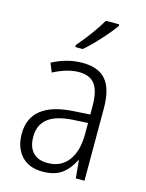

<svg xmlns="http://www.w3.org/2000/svg" viewBox="-117 -836 698 918"><g transform="rotate(15 232.0 -377.5)"><path d="M390 -359V0H347L339 -87H336Q313 -40 277.5 -15Q242 10 184 10Q116 10 79 -31Q42 -72 42 -139Q42 -296 256 -308L335 -313V-353Q335 -429 310 -462Q285 -495 231 -495Q174 -495 105 -459L87 -503Q160 -542 236 -542Q316 -542 353 -497.5Q390 -453 390 -359ZM262 -267Q179 -262 139 -230.5Q99 -199 99 -140Q99 -89 124.5 -62.5Q150 -36 196 -36Q263 -36 299 -84Q335 -132 335 -217V-271ZM357 -757Q334 -724 293 -679Q252 -634 219 -606H182V-616Q248 -692 291 -765H357Z"/></g></svg>

Font: Noto Sans UI NarrowLight
Style: Regular
Weight: 300
Width: 4
Designer: Monotype Design Team
Foundry: Monotype Imaging Inc.
Version: Version 1.001